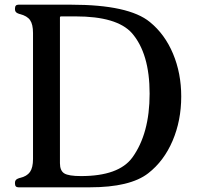

<svg xmlns="http://www.w3.org/2000/svg" viewBox="-20 -800 854 820"><path d="M59 0Q44 0 44 -16V-20Q44 -32 56 -37L64 -40H65Q95 -47 108 -65.5Q121 -84 121 -121V-659Q121 -696 108.5 -714Q96 -732 65 -740H64L56 -743Q44 -748 44 -760V-764Q44 -780 59 -780H283Q530 -780 620 -706Q684 -654 719 -570.5Q754 -487 754 -388Q754 -285 717 -198.5Q680 -112 613 -60Q536 0 363 0ZM326 -48Q487 -48 545 -127Q619 -229 619 -400Q619 -572 543 -659Q479 -730 303 -730H241Q236 -730 236 -725V-103Q236 -71 254.5 -59.5Q273 -48 326 -48Z"/></svg>

Font: Caslon OS
Style: Regular
Weight: 400
Designer: Alfredo Marco Pradil
Foundry: Hanken Design Co.
Version: Version 1.000;PS 001.000;hotconv 1.0.88;makeotf.lib2.5.64775